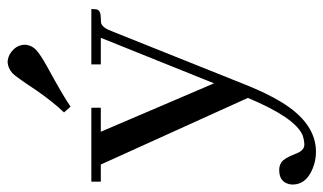

<svg xmlns="http://www.w3.org/2000/svg" viewBox="-197 -485 867 515"><g transform="rotate(-90 236.5 -227.5)"><path d="M105.5 155.3Q89.8 155.3 81.1 130.9Q69.3 100.6 58.6 93.8Q49.8 87.9 38.1 87.9Q5.9 87.9 0 115.2Q-1 120.1 -1 124Q-1 160.2 42 177.7Q63.5 186.5 86.9 186.5Q164.1 186.5 220.7 92.8Q243.2 55.7 264.6 2.9L409.2 -358.4Q418.9 -385.7 431.6 -389.6Q437.5 -390.6 445.3 -390.6Q465.8 -390.6 468.8 -401.4Q469.7 -407.2 469.7 -416H321.3V-390.6H392.6L270.5 -86.9L140.6 -390.6H205.1V-416H6.8V-390.6H52.7L231.4 3.9Q178.7 129.9 131.8 150.4Q118.2 155.3 105.5 155.3ZM359.4 -563.5Q373 -576.2 374 -593.8Q374 -619.1 348.6 -634.8Q336.9 -640.6 327.1 -640.6Q311.5 -639.6 297.9 -627.9Q289.1 -620.1 251 -562.5Q219.7 -517.6 192.4 -489.3L208 -471.7Q232.4 -489.3 316.4 -535.2Q347.7 -552.7 359.4 -563.5Z"/></g></svg>

Font: Abhaya Libre Medium
Style: Regular
Weight: 500
Designer: Pushpananda Ekanayake, Sol Matas, Pathum Egodawatta
Foundry: Mooniak
Version: Version 1.050 ; ttfautohint (v1.6)